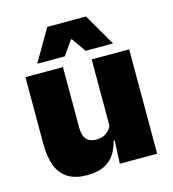

<svg xmlns="http://www.w3.org/2000/svg" viewBox="-105 -775 788 875"><g transform="rotate(-15 289.0 -338.0)"><path d="M219.5 -492.5V-209.5Q219.5 -186 225.2 -169Q231 -152 245 -143Q259 -134 283 -134Q302 -134 316.2 -140.5Q330.5 -147 340.8 -158Q351 -169 357 -182L384 -109H355.5Q348 -75 330.2 -47.5Q312.5 -20 281 -4Q249.5 12 199.5 12Q146 12 111 -9Q76 -30 59.2 -72.2Q42.5 -114.5 42.5 -179V-492.5ZM532 -492.5V0H356L361.5 -126.5L355 -144.5V-492.5ZM198 -688H380.5L467 -539.5V-537.5H338.5L291.5 -604.5H287L240 -537.5H111.5V-539.5Z"/></g></svg>

Font: Anek Bangla Medium ExtraBold
Style: Regular
Weight: 800
Version: Version 1.003